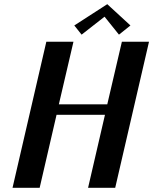

<svg xmlns="http://www.w3.org/2000/svg" viewBox="-20 -900 734 920"><path d="M605 -778 494 -880 336 -778 371 -734 481 -820 550 -734ZM332 -700H202L40 0H170L251 -350H483L402 0H532L694 -700H564L494 -400H262Z"/></svg>

Font: Pfennig
Style: BoldItalic
Weight: 700
Italic angle: -13°
Version: Version 20100423